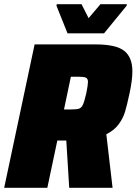

<svg xmlns="http://www.w3.org/2000/svg" viewBox="-29 -901 655 921"><path d="M137 -688H429Q528 -688 567 -657Q606 -626 606 -559Q606 -518 593 -456Q580 -395 570.5 -364Q561 -333 540 -304.5Q519 -276 481 -257L511 0H303L289 -227H275H246L198 0H-9ZM385 -454Q393 -494 393 -508Q393 -524 383 -528.5Q373 -533 345 -533H311L278 -376H312Q339 -376 350.5 -380Q362 -384 369 -399.5Q376 -415 385 -454ZM295 -741 242 -873 243 -881H362L396 -814L453 -881H580L578 -873L470 -741Z"/></svg>

Font: Saira Semi Condensed Black
Style: Italic
Weight: 900
Width: 4
Italic angle: -12°
Designer: Hector Gatti with collaboration of the Omnibus-Type team
Foundry: Omnibus-Type
Version: Version 1.001; ttfautohint (v1.8)